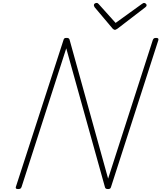

<svg xmlns="http://www.w3.org/2000/svg" viewBox="-20 -1273 1099 1307"><path d="M103 14Q83 14 88 -1L412 -1000Q414 -1008 418 -1011.5Q422 -1015 432 -1015Q441 -1015 445.5 -1013Q450 -1011 453 -1005L716 -57L1020 -1000Q1023 -1008 1027.5 -1011.5Q1032 -1015 1043 -1015Q1062 -1015 1058 -1000L736 -1Q734 7 729.5 10.5Q725 14 716 14Q707 14 702 11.5Q697 9 695 3L431 -944L127 -1Q124 7 119.5 10.5Q115 14 103 14ZM960 -1253Q967 -1253 972.5 -1248Q978 -1243 978 -1238Q978 -1234 976.5 -1231Q975 -1228 970 -1224L780 -1078Q773 -1074 769.5 -1072Q766 -1070 762 -1070Q758 -1070 755 -1072Q752 -1074 747 -1078L624 -1224Q623 -1227 621 -1230.5Q619 -1234 619 -1237Q619 -1245 625 -1249Q631 -1253 638 -1253Q642 -1253 645 -1251.5Q648 -1250 652 -1245L767 -1117L943 -1244Q952 -1250 954.5 -1251.5Q957 -1253 960 -1253Z"/></svg>

Font: Playwrite US Trad Thin
Style: Regular
Weight: 250
Designer: Veronika Burian, José Scaglione
Foundry: TypeTogether
Version: Version 1.003